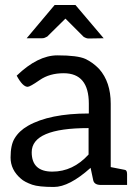

<svg xmlns="http://www.w3.org/2000/svg" viewBox="-20 -736 549 763"><path d="M46 -435Q130 -516 208 -516Q288 -516 319 -502Q349 -488 374 -462Q420 -410 420 -324V-72L476 -61Q485 -60 485 -44V-1H381Q353 -1 350 -22L340 -69Q255 7 194 7Q134 7 108 -2Q77 -13 63 -26Q22 -61 22 -110Q22 -160 38 -186Q56 -216 91 -236Q177 -285 333 -285V-324Q333 -445 233 -445Q177 -445 138 -418Q99 -391 90 -391Q70 -391 46 -436ZM188 -54Q270 -54 332 -122V-227Q106 -227 106 -131Q106 -54 188 -54ZM332 -583Q323 -583 312 -590L240 -662L167 -590Q168 -591 158 -586Q154 -584 147 -584H86L197 -716H280L392 -584Z"/></svg>

Font: Aleo
Style: Regular
Weight: 400
Designer: Alessio Laiso
Version: Version 1.1